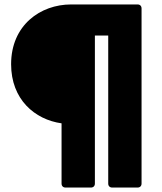

<svg xmlns="http://www.w3.org/2000/svg" viewBox="-20 -754 731 864"><path d="M389 90C400 90 407 83 407 72V-594H467V72C467 83 474 90 485 90H599C610 90 617 83 617 72V-716C617 -727 610 -734 599 -734H300C162 -734 30 -641 30 -465C30 -307 136 -216 257 -199V72C257 83 264 90 275 90Z"/></svg>

Font: LINE Seed Sans TH Heavy
Style: Regular
Weight: 900
Designer: Dalton Maag Ltd | Thai characters by Cadson Demak Co.,Ltd.
Foundry: Dalton Maag Ltd
Version: Version 1.003